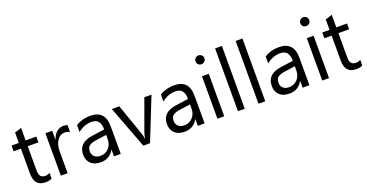

<svg xmlns="http://www.w3.org/2000/svg" viewBox="-34 -1427 4067 2126"><g transform="rotate(-20 2000.0 -364.0)"><path d="M313 -5Q285 11 238 11Q107 11 107 -136V-432H21V-500H107V-622L187 -648V-500H313V-432H187V-150Q187 -100 204 -78.5Q221 -57 261 -57Q291 -57 313 -73Z M681 -419Q659 -435 620 -435Q568 -435 534 -386Q500 -338 500 -255V0H420V-500H500V-397H502Q519 -450 554 -479.5Q589 -509 633 -509Q663 -509 681 -502Z M1126 0H1046V-78H1044Q992 12 890 12Q814 12 773 -27Q731 -67 731 -133Q731 -273 896 -296L1046 -317Q1046 -444 943 -444Q854 -444 780 -383V-465Q854 -512 950 -512Q1126 -512 1126 -325ZM1046 -253 925 -236Q871 -229 841 -209Q813 -189 813 -139Q813 -121 820 -105.5Q827 -90 839.5 -79Q852 -68 869.5 -62Q887 -56 909 -56Q968 -56 1007 -98Q1046 -140 1046 -203Z M1670 -500 1471 0H1392L1203 -500H1291L1418 -137Q1432 -98 1435 -67H1437Q1440 -85 1443.5 -102Q1447 -119 1453 -135L1586 -500Z M2114 0H2034V-78H2032Q1980 12 1878 12Q1802 12 1761 -27Q1719 -67 1719 -133Q1719 -273 1884 -296L2034 -317Q2034 -444 1931 -444Q1842 -444 1768 -383V-465Q1842 -512 1938 -512Q2114 -512 2114 -325ZM2034 -253 1913 -236Q1859 -229 1829 -209Q1801 -189 1801 -139Q1801 -121 1808 -105.5Q1815 -90 1827.5 -79Q1840 -68 1857.5 -62Q1875 -56 1897 -56Q1956 -56 1995 -98Q2034 -140 2034 -203Z M2306 -627Q2296 -627 2286.5 -630.5Q2277 -634 2269.5 -641Q2262 -648 2258 -657.5Q2254 -667 2254 -679Q2254 -690 2258 -699.5Q2262 -709 2269.5 -716Q2277 -723 2286.5 -727Q2296 -731 2306 -731Q2317 -731 2326.5 -727Q2336 -723 2343.5 -716Q2351 -709 2355 -699.5Q2359 -690 2359 -679Q2359 -668 2355 -658.5Q2351 -649 2343.5 -642Q2336 -635 2326.5 -631Q2317 -627 2306 -627ZM2345 0H2265V-500H2345Z M2587 0H2507V-740H2587Z M2829 0H2749V-740H2829Z M3349 0H3269V-78H3267Q3215 12 3113 12Q3037 12 2996 -27Q2954 -67 2954 -133Q2954 -273 3119 -296L3269 -317Q3269 -444 3166 -444Q3077 -444 3003 -383V-465Q3077 -512 3173 -512Q3349 -512 3349 -325ZM3269 -253 3148 -236Q3094 -229 3064 -209Q3036 -189 3036 -139Q3036 -121 3043 -105.5Q3050 -90 3062.5 -79Q3075 -68 3092.5 -62Q3110 -56 3132 -56Q3191 -56 3230 -98Q3269 -140 3269 -203Z M3541 -627Q3531 -627 3521.5 -630.5Q3512 -634 3504.5 -641Q3497 -648 3493 -657.5Q3489 -667 3489 -679Q3489 -690 3493 -699.5Q3497 -709 3504.5 -716Q3512 -723 3521.5 -727Q3531 -731 3541 -731Q3552 -731 3561.5 -727Q3571 -723 3578.5 -716Q3586 -709 3590 -699.5Q3594 -690 3594 -679Q3594 -668 3590 -658.5Q3586 -649 3578.5 -642Q3571 -635 3561.5 -631Q3552 -627 3541 -627ZM3580 0H3500V-500H3580Z M3974 -5Q3946 11 3899 11Q3768 11 3768 -136V-432H3682V-500H3768V-622L3848 -648V-500H3974V-432H3848V-150Q3848 -100 3865 -78.5Q3882 -57 3922 -57Q3952 -57 3974 -73Z"/></g></svg>

Font: A Tai Tham KH New
Style: Regular
Weight: 400
Designer: Sangdang Kengtung
Foundry: Sangdang Kengtung
Version: Version 1.002